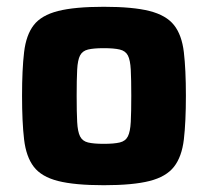

<svg xmlns="http://www.w3.org/2000/svg" viewBox="-20 -538 613 566"><path d="M286 8Q200 8 151 -4.5Q102 -17 79.5 -46.5Q57 -76 51 -127Q45 -178 45 -256Q45 -333 51 -384Q57 -435 79.5 -464Q102 -493 151 -505.5Q200 -518 286 -518Q372 -518 421 -505.5Q470 -493 493 -464Q516 -435 522 -384Q528 -333 528 -256Q528 -178 522 -127Q516 -76 493 -46.5Q470 -17 421 -4.5Q372 8 286 8ZM286 -114Q316 -114 333 -118Q350 -122 357 -136Q364 -150 365.5 -178.5Q367 -207 367 -256Q367 -304 365.5 -332.5Q364 -361 357 -374.5Q350 -388 333 -392Q316 -396 286 -396Q256 -396 239.5 -392Q223 -388 216 -374.5Q209 -361 207.5 -332.5Q206 -304 206 -256Q206 -207 207.5 -178.5Q209 -150 216 -136Q223 -122 239.5 -118Q256 -114 286 -114Z"/></svg>

Font: Saira
Style: Bold
Weight: 700
Designer: Hector Gatti with collaboration of the Omnibus-Type team
Foundry: Omnibus-Type
Version: Version 1.100; ttfautohint (v1.8.3)